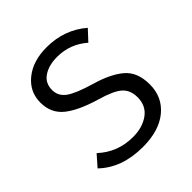

<svg xmlns="http://www.w3.org/2000/svg" viewBox="-192 -836 984 984"><g transform="rotate(-45 300.0 -344.5)"><path d="M537 -191Q537 -100 470 -44.5Q403 11 285 11Q133 11 43 -76L95 -135Q174 -61 286 -61Q354 -61 400 -94Q446 -127 446 -189Q446 -240 414.5 -269Q383 -298 296 -323Q184 -356 129 -400.5Q74 -445 74 -522Q74 -600 136 -650Q198 -700 297 -700Q425 -700 517 -621L465 -565Q394 -627 300 -627Q240 -627 201 -601Q162 -575 162 -525Q162 -481 199 -454Q236 -427 335 -398Q432 -370 484.5 -325Q537 -280 537 -191Z"/></g></svg>

Font: Fira Mono
Style: Regular
Weight: 400
Designer: Carrois Corporate & Edenspiekermann AG
Foundry: Carrois Corporate GbR & Edenspiekermann AG
Version: Version 3.206;PS 003.206;hotconv 1.0.70;makeotf.lib2.5.58329